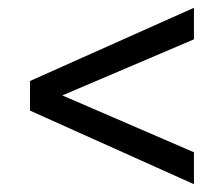

<svg xmlns="http://www.w3.org/2000/svg" viewBox="-20 -587 567 493"><path d="M478 -196V-114L57 -303V-379L478 -567V-486L140 -342Z"/></svg>

Font: Hind Siliguri
Style: Regular
Weight: 400
Designer: Jyotish Sonowal
Foundry: Indian Type Foundry
Version: Version 1.001;PS 1.0;hotconv 1.0.86;makeotf.lib2.5.63406; tt